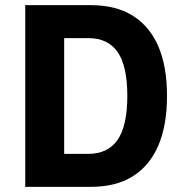

<svg xmlns="http://www.w3.org/2000/svg" viewBox="-20 -725 728 745"><path d="M78 0V-705H333Q429 -705 494.5 -664.5Q560 -624 594 -546Q628 -468 628 -353Q628 -238 594 -159.5Q560 -81 494.5 -40.5Q429 0 333 0ZM229 -128H323Q398 -128 436 -182Q474 -236 474 -353Q474 -469 436.5 -523Q399 -577 323 -577H229Z"/></svg>

Font: Nunito Sans 7pt Condensed ExtraBold
Style: Regular
Weight: 800
Width: 3
Designer: Vernon Adams
Foundry: Vernon Adams
Version: Version 3.101;gftools[0.9.27]